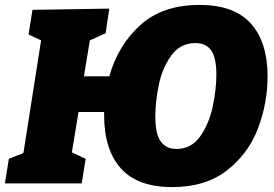

<svg xmlns="http://www.w3.org/2000/svg" viewBox="-34 -745 1115 780"><path d="M1053 -434Q1053 -327 1014.5 -224.5Q976 -122 889 -53.5Q802 15 665 15Q525 15 457 -61Q389 -137 389 -277V-290H285L258 -126L314 -100L298 0H-14L2 -100L61 -123L133 -581L82 -605L98 -705L410 -710L395 -610L331 -581L307 -435H410Q446 -562 536.5 -643.5Q627 -725 777 -725Q917 -725 985 -649.5Q1053 -574 1053 -434ZM845 -442Q845 -510 824 -540Q803 -570 760 -570Q698 -570 661.5 -519Q625 -468 611 -399.5Q597 -331 597 -272Q597 -202 618.5 -171Q640 -140 683 -140Q744 -140 780 -192Q816 -244 830.5 -313.5Q845 -383 845 -442Z"/></svg>

Font: Bitter Pro Black
Style: Italic
Weight: 900
Italic angle: -9°
Designer: Sol Matas, and Bitter project Authors
Foundry: Sol Matas
Version: Version 1.010